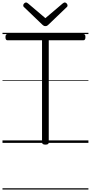

<svg xmlns="http://www.w3.org/2000/svg" viewBox="-20 -1149 731 1544"><path d="M345 14Q318 14 318 -5V-825H40Q33 -825 28.5 -830.5Q24 -836 24 -850Q24 -864 28.5 -869.5Q33 -875 40 -875H650Q658 -875 662.5 -870Q667 -865 667 -851Q667 -837 662.5 -831Q658 -825 650 -825H372V-5Q372 5 366 9.5Q360 14 345 14ZM501 -1129Q509 -1129 516 -1121.5Q523 -1114 523 -1105Q523 -1103 522.5 -1100Q522 -1097 518 -1093L370 -951Q365 -946 359.5 -942.5Q354 -939 345 -939Q336 -939 331 -942.5Q326 -946 320 -951L172 -1093Q168 -1097 167.5 -1100.5Q167 -1104 167 -1106Q167 -1115 174.5 -1122Q182 -1129 189 -1129Q194 -1129 198 -1126.5Q202 -1124 206 -1121L345 -1003L484 -1121Q489 -1124 492.5 -1126.5Q496 -1129 501 -1129ZM0 365H691V375H0ZM0 -20H691V0H0ZM0 -505H691V-500H0ZM0 -885H691V-875H0Z"/></svg>

Font: Playwrite IT Moderna Guides
Style: Regular
Weight: 400
Designer: Veronika Burian, José Scaglione
Foundry: TypeTogether
Version: Version 1.003